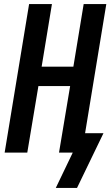

<svg xmlns="http://www.w3.org/2000/svg" viewBox="-20 -755 546 950"><path d="M256 175 340 0H272L327 -329H170L115 0H3L124 -735H237L186 -425H343L394 -735H506L401 -96H492L361 175Z"/></svg>

Font: Iosevka SS04 Oblique
Style: Bold
Weight: 700
Italic angle: -9°
Monospace: yes
Designer: Belleve Invis
Foundry: Belleve Invis
Version: Version 19.0.0; ttfautohint (v1.8.4)